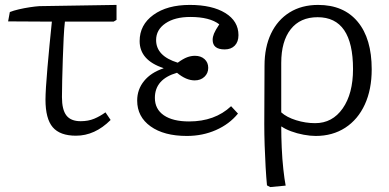

<svg xmlns="http://www.w3.org/2000/svg" viewBox="-20 -539 1583 781"><path d="M289 13Q224 13 194.5 -21.5Q165 -56 165 -134Q165 -151 167 -185Q169 -219 173 -263.5Q177 -308 181.5 -356.5Q186 -405 191 -451L13 -452L20 -490Q35 -496 56.5 -501Q78 -506 101 -509.5Q124 -513 140 -514L454 -519V-458L442 -451H244Q241 -426 239 -385.5Q237 -345 235.5 -299.5Q234 -254 233 -212.5Q232 -171 232 -144Q232 -93 250 -69.5Q268 -46 308 -46Q339 -46 363 -56Q387 -66 409 -82L430 -51Q366 13 289 13Z M740 14Q647 14 592.5 -25Q538 -64 538 -130Q538 -175 566 -209.5Q594 -244 645 -261V-262Q548 -294 548 -372Q548 -438 604 -478.5Q660 -519 752 -519Q843 -519 896.5 -486Q950 -453 950 -396Q950 -369 935 -353.5Q920 -338 894 -338Q845 -338 845 -377Q845 -389 850.5 -402.5Q856 -416 872 -440Q833 -470 754 -470Q691 -470 653 -444Q615 -418 615 -376Q615 -311 703 -284Q725 -300 741 -306Q757 -312 773 -312Q797 -312 812 -298.5Q827 -285 827 -263Q827 -241 811.5 -226.5Q796 -212 772 -212Q737 -212 700 -243Q610 -217 610 -141Q610 -95 646.5 -70Q683 -45 749 -45Q854 -45 920 -107L948 -77Q913 -34 858.5 -10Q804 14 740 14Z M1079 222 1066 215Q1063 184 1060.5 141Q1058 98 1056.5 52Q1055 6 1055 -34L1056 -272Q1056 -347 1082.5 -402.5Q1109 -458 1158 -488.5Q1207 -519 1274 -519Q1378 -519 1435 -450.5Q1492 -382 1492 -257Q1492 -175 1464 -114Q1436 -53 1384.5 -19.5Q1333 14 1264 14Q1242 14 1215 9Q1188 4 1164 -5Q1140 -14 1126 -24H1124Q1124 16 1126 62Q1128 108 1132.5 149Q1137 190 1142 216ZM1262 -38Q1332 -38 1374 -98Q1416 -158 1416 -258Q1416 -469 1272 -469Q1201 -469 1162.5 -420Q1124 -371 1124 -283V-82Q1146 -62 1184.5 -50Q1223 -38 1262 -38Z"/></svg>

Font: Literata 12pt Light
Style: Regular
Weight: 300
Designer: Latin by Veronika Burian and Jose Scaglione. Greek by Irene Vlachou. Cyrillic by Vera Evstafieva.
Foundry: TypeTogether
Version: Version 3.002